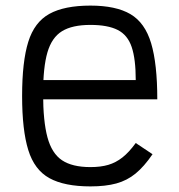

<svg xmlns="http://www.w3.org/2000/svg" viewBox="-20 -652 640 686"><path d="M303 14Q210 14 156.5 -15.5Q103 -45 81 -116Q59 -187 59 -309Q59 -432 81 -502.5Q103 -573 156.5 -602.5Q210 -632 303 -632Q394 -632 446 -601.5Q498 -571 520 -497.5Q542 -424 542 -297H88V-366H465Q465 -441 450.5 -484Q436 -527 400.5 -545Q365 -563 303 -563Q238 -563 201.5 -540.5Q165 -518 149.5 -465Q134 -412 134 -318Q134 -219 149.5 -161.5Q165 -104 201.5 -79.5Q238 -55 303 -55Q340 -55 367 -63Q394 -71 417.5 -89.5Q441 -108 465 -141L525 -101Q495 -57 464.5 -32Q434 -7 395.5 3.5Q357 14 303 14Z"/></svg>

Font: Victor Mono
Style: Regular
Weight: 400
Monospace: yes
Designer: Rune Bjørnerås
Version: Version 1.561;gftools[0.9.30]